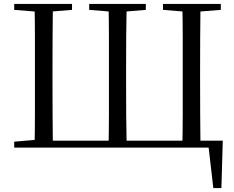

<svg xmlns="http://www.w3.org/2000/svg" viewBox="-20 -748 1188 973"><path d="M155 0Q157 -84 157 -169Q157 -254 157 -344V-389Q157 -475 157 -560Q157 -645 155 -728H248Q247 -645 246.5 -560.5Q246 -476 246 -388V-344Q246 -253 246.5 -168.5Q247 -84 248 0ZM530 0Q532 -84 532 -169Q532 -254 532 -344V-388Q532 -475 532 -560Q532 -645 530 -728H622Q620 -645 619.5 -560Q619 -475 619 -389V-344Q619 -253 619.5 -168.5Q620 -84 622 0ZM904 0Q906 -84 906 -168.5Q906 -253 906 -344V-388Q906 -475 906 -560Q906 -645 904 -728H996Q995 -645 994.5 -560Q994 -475 994 -389V-344Q994 -254 994.5 -169Q995 -84 996 0ZM201 0V-35H1109L1102 205H1061L1034 -29L1078 0ZM52 -698V-728H345V-698L210 -687H190ZM432 -698V-728H719V-698L587 -687H567ZM806 -698V-728H1099V-698L961 -687H941ZM52 0V-30L191 -42H202V0Z"/></svg>

Font: Noto Serif JP
Style: Regular
Weight: 400
Designer: Ryoko NISHIZUKA  (kana & ideographs); Frank Grießhammer (Latin, Greek & Cyrillic); Wenlong ZHANG  (bopomofo); Sandoll Co
Foundry: Adobe
Version: Version 2.003-H1;hotconv 1.1.1;makeotfexe 2.6.0